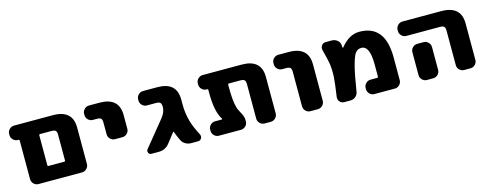

<svg xmlns="http://www.w3.org/2000/svg" viewBox="-25 -1094 4076 1609"><g transform="rotate(-15 2012.5 -289.5)"><path d="M270.5 -20.5H165Q141.6 -20.5 124.5 -37.6Q107.4 -54.7 107.4 -78.1V-414.1Q107.4 -421.9 99.6 -421.9H93.8Q70.3 -421.9 53.2 -439Q36.1 -456.1 36.1 -479.5V-489.3Q36.1 -512.7 53.2 -529.8Q70.3 -546.9 93.8 -546.9H429.7Q600.6 -546.9 600.6 -394.5V-78.1Q600.6 -54.7 583.5 -37.6Q566.4 -20.5 543 -20.5ZM430.7 -376Q430.7 -403.3 420.9 -412.6Q411.1 -421.9 384.8 -421.9H285.2Q277.3 -421.9 277.3 -414.1V-152.3Q277.3 -145.5 285.2 -145.5H423.8Q430.7 -145.5 430.7 -152.3Z M744.1 -421.9Q720.7 -421.9 703.6 -439Q686.5 -456.1 686.5 -479.5V-489.3Q686.5 -512.7 703.6 -529.8Q720.7 -546.9 744.1 -546.9H834Q1003.9 -546.9 1003.9 -394.5V-275.4Q1003.9 -252 986.8 -234.9Q969.7 -217.8 946.3 -217.8H881.8Q858.4 -217.8 841.3 -234.9Q824.2 -252 824.2 -275.4V-376Q824.2 -403.3 814.5 -412.6Q804.7 -421.9 777.3 -421.9Z M1328.1 -412.1Q1318.4 -421.9 1293 -421.9H1212.9Q1189.5 -421.9 1172.4 -439Q1155.3 -456.1 1155.3 -479.5V-489.3Q1155.3 -512.7 1172.4 -529.8Q1189.5 -546.9 1212.9 -546.9H1336.9Q1503.9 -546.9 1503.9 -394.5V-349.6Q1503.9 -273.4 1525.4 -199.2Q1542 -144.5 1580.1 -71.3Q1584 -63.5 1584 -54.7Q1584 -45.9 1579.1 -37.1Q1569.3 -20.5 1549.8 -20.5H1489.3Q1462.9 -20.5 1439.9 -34.2Q1417 -47.9 1406.2 -72.3Q1385.7 -114.3 1374 -148.4Q1374 -150.4 1371.6 -150.9Q1369.1 -151.4 1367.2 -149.4L1301.8 -65.4Q1266.6 -20.5 1209 -20.5H1144.5Q1127 -20.5 1120.1 -36.1Q1117.2 -43 1117.2 -48.8Q1117.2 -57.6 1123 -65.4L1302.7 -286.1Q1338.9 -331.1 1338.9 -376Q1338.9 -382.8 1337.9 -388.7Q1335.9 -405.3 1328.1 -412.1Z M2238.3 -78.1Q2238.3 -54.7 2221.2 -37.6Q2204.1 -20.5 2180.7 -20.5H2127Q2103.5 -20.5 2086.4 -37.6Q2069.3 -54.7 2069.3 -78.1V-376Q2069.3 -403.3 2059.1 -412.6Q2048.8 -421.9 2021.5 -421.9H1923.8Q1916 -421.9 1916 -414.1V-388.7Q1916 -274.4 1931.6 -218.8Q1936.5 -198.2 1945.3 -182.6Q1946.3 -179.7 1954.1 -165.5Q1961.9 -151.4 1964.4 -146Q1966.8 -140.6 1971.7 -128.9Q1976.6 -117.2 1978 -107.9Q1979.5 -98.6 1979.5 -88.9V-78.1Q1979.5 -54.7 1962.4 -37.6Q1945.3 -20.5 1921.9 -20.5H1730.5Q1707 -20.5 1689.9 -37.6Q1672.9 -54.7 1672.9 -78.1V-87.9Q1672.9 -111.3 1689.9 -128.4Q1707 -145.5 1730.5 -145.5H1789.1Q1792 -145.5 1793 -147.5Q1793.9 -149.4 1793 -151.4Q1744.1 -222.7 1744.1 -388.7V-414.1Q1744.1 -421.9 1736.3 -421.9H1730.5Q1707 -421.9 1689.9 -439Q1672.9 -456.1 1672.9 -479.5V-489.3Q1672.9 -512.7 1689.9 -529.8Q1707 -546.9 1730.5 -546.9H2068.4Q2238.3 -546.9 2238.3 -394.5Z M2386.7 -421.9Q2363.3 -421.9 2346.2 -439Q2329.1 -456.1 2329.1 -479.5V-489.3Q2329.1 -512.7 2346.2 -529.8Q2363.3 -546.9 2386.7 -546.9H2475.6Q2646.5 -546.9 2646.5 -394.5V-78.1Q2646.5 -54.7 2629.4 -37.6Q2612.3 -20.5 2588.9 -20.5H2524.4Q2501 -20.5 2483.9 -37.6Q2466.8 -54.7 2466.8 -78.1V-376Q2466.8 -403.3 2457 -412.6Q2447.3 -421.9 2419.9 -421.9Z M2921.9 -466.8Q2922.9 -464.8 2924.3 -463.9Q2925.8 -462.9 2927.7 -464.8Q3002 -557.6 3090.8 -557.6Q3313.5 -557.6 3314.5 -278.3V-78.1Q3314.5 -54.7 3297.4 -37.6Q3280.3 -20.5 3256.8 -20.5H3079.1Q3055.7 -20.5 3038.6 -37.6Q3021.5 -54.7 3021.5 -78.1V-87.9Q3021.5 -111.3 3038.6 -128.4Q3055.7 -145.5 3079.1 -145.5H3137.7Q3145.5 -145.5 3145.5 -152.3V-262.7Q3145.5 -422.9 3072.3 -422.9Q3042 -422.9 3022 -398.9Q3002 -375 2979.5 -287.1Q2960.9 -213.9 2939.5 -77.1Q2935.5 -52.7 2916.5 -36.6Q2897.5 -20.5 2873 -20.5H2817.4Q2794.9 -20.5 2779.3 -38.1Q2767.6 -51.8 2767.6 -69.3Q2767.6 -73.2 2767.6 -77.1Q2785.2 -197.3 2788.1 -246.1Q2789.1 -265.6 2789.1 -283.2Q2789.1 -323.2 2784.2 -359.4Q2777.3 -402.3 2753.9 -491.2Q2752.9 -497.1 2752.9 -502.9Q2752.9 -517.6 2761.7 -529.3Q2775.4 -546.9 2796.9 -546.9H2849.6Q2876 -546.9 2896.5 -531.2Q2917 -515.6 2919.9 -490.2Q2920.9 -475.6 2921.9 -466.8Z M3463.9 -421.9Q3440.4 -421.9 3423.3 -439Q3406.2 -456.1 3406.2 -479.5V-489.3Q3406.2 -512.7 3423.3 -529.8Q3440.4 -546.9 3463.9 -546.9H3799.8Q3970.7 -546.9 3970.7 -394.5V-78.1Q3970.7 -54.7 3953.6 -37.6Q3936.5 -20.5 3913.1 -20.5H3858.4Q3835 -20.5 3817.9 -37.6Q3800.8 -54.7 3800.8 -78.1V-376Q3800.8 -403.3 3791 -412.6Q3781.2 -421.9 3754.9 -421.9ZM3589.8 -334Q3613.3 -334 3630.4 -316.9Q3647.5 -299.8 3647.5 -276.4V-185.5V-78.1Q3647.5 -54.7 3630.4 -37.6Q3613.3 -20.5 3589.8 -20.5H3535.2Q3511.7 -20.5 3494.6 -37.6Q3477.5 -54.7 3477.5 -78.1V-185.5V-276.4Q3477.5 -299.8 3494.6 -316.9Q3511.7 -334 3535.2 -334Z"/></g></svg>

Font: Gen Jyuu Gothic Heavy
Style: Bold
Weight: 900
Designer: [Source Han Sans]
Ryoko NISHIZUKA  (kana & ideographs); Paul D. Hunt (Latin, Greek & Cyrillic); Wenlong ZHANG  (bopomofo
Version: Version 1.002.20150607